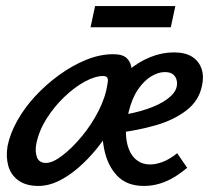

<svg xmlns="http://www.w3.org/2000/svg" viewBox="-20 -603 697 634"><path d="M107 11Q66 11 41 -7Q16 -25 7.5 -55Q-1 -85 5 -121Q13 -161 36.5 -203.5Q60 -246 96 -285Q132 -324 175.5 -355.5Q219 -387 264.5 -405.5Q310 -424 354 -424Q386 -424 399.5 -410Q413 -396 414.5 -375Q416 -354 412 -332Q406 -299 389.5 -261.5Q373 -224 350 -185Q327 -146 298.5 -111Q270 -76 238 -48.5Q206 -21 173 -5Q140 11 107 11ZM132 -65Q154 -65 186 -89.5Q218 -114 250 -152.5Q282 -191 305.5 -237Q329 -283 335 -327Q338 -340 334.5 -346Q331 -352 321 -352Q294 -352 260 -333.5Q226 -315 192.5 -283Q159 -251 134 -211.5Q109 -172 100 -129Q95 -103 102 -84Q109 -65 132 -65ZM455 11Q399 11 367 -22.5Q335 -56 324 -110.5Q313 -165 321 -228Q326 -270 348.5 -306.5Q371 -343 404.5 -371Q438 -399 476.5 -414.5Q515 -430 554 -430Q592 -430 614.5 -415.5Q637 -401 645.5 -376Q654 -351 647 -320Q637 -270 595 -238Q553 -206 493 -189Q433 -172 367 -164L371 -221Q424 -229 465.5 -243Q507 -257 532.5 -276Q558 -295 563 -315Q566 -326 563.5 -337.5Q561 -349 552 -357Q543 -365 524 -365Q503 -365 479.5 -351Q456 -337 436 -308Q416 -279 405 -234Q392 -182 397.5 -142.5Q403 -103 423.5 -81.5Q444 -60 476 -60Q495 -60 517.5 -68.5Q540 -77 565 -97L598 -49Q578 -32 556 -18.5Q534 -5 508.5 3Q483 11 455 11ZM279 -513 294 -583H559L544 -513Z"/></svg>

Font: Ysabeau Infant SemiBold
Style: Italic
Weight: 600
Italic angle: -12°
Designer: Christian Thalmann (Catharsis Fonts)
Version: Version 2.002; featfreeze: ss01,ss02,lnum